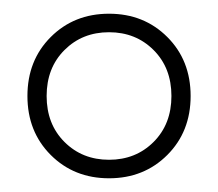

<svg xmlns="http://www.w3.org/2000/svg" viewBox="-20 -740 318 280"><path d="M74 -667Q48 -641 48 -600Q48 -559 74 -533Q100 -507 139 -507Q178 -507 204 -533Q230 -559 230 -600Q230 -641 204 -667Q178 -693 139 -693Q100 -693 74 -667ZM54 -514Q20 -548 20 -600Q20 -652 54 -686Q88 -720 139 -720Q190 -720 224 -686Q258 -652 258 -600Q258 -548 224 -514Q190 -480 139 -480Q88 -480 54 -514Z"/></svg>

Font: Renner* Light
Style: Light
Weight: 300
Version: Version 003.000 ; ttfautohint (v0.97) -l 8 -r 50 -G 200 -x 1